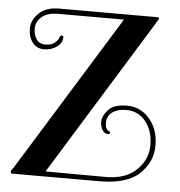

<svg xmlns="http://www.w3.org/2000/svg" viewBox="-51 -744 745 793"><g transform="rotate(5 321.5 -348.0)"><path d="M165 -21 414 -20Q498 -20 542.5 -64Q587 -108 587 -166.5Q587 -225 556.5 -264Q526 -303 474 -303Q440 -303 418 -287.5Q396 -272 396 -243Q396 -216 411 -210Q416 -208 416 -206Q416 -197 409 -197Q394 -197 385 -211.5Q376 -226 376 -247Q376 -268 398.5 -294.5Q421 -321 477 -321Q533 -321 570.5 -277.5Q608 -234 608 -166.5Q608 -99 556 -49.5Q504 0 388 0H29Q22 0 22 -7Q22 -14 31 -23L433 -674H162Q115 -674 92 -653.5Q69 -633 69 -606Q69 -579 81.5 -561Q94 -543 118 -543Q142 -543 155.5 -553.5Q169 -564 173 -575Q177 -586 181 -586Q190 -586 190 -580Q190 -556 167.5 -539.5Q145 -523 114.5 -523Q84 -523 66.5 -546Q49 -569 49 -603.5Q49 -638 78.5 -667Q108 -696 163 -696H569Q577 -696 577 -692Q577 -688 567 -673Z"/></g></svg>

Font: Spirax
Style: Regular
Weight: 400
Designer: Brenda Gallo (gbrenda1987@gmail.com)
Foundry: Brenda Gallo
Version: Version 1.002